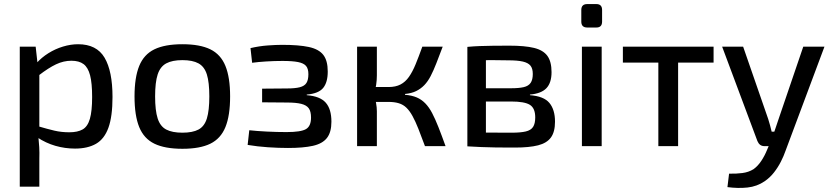

<svg xmlns="http://www.w3.org/2000/svg" viewBox="-20 -717 4084 942"><path d="M363 -500Q454 -500 493 -434Q532 -368 532 -241Q532 -146 512 -90.5Q492 -35 451 -11.5Q410 12 348 12Q299 12 252 -1.5Q205 -15 163 -43L169 -97Q213 -84 247 -76Q281 -68 320 -68Q361 -68 385.5 -82Q410 -96 421 -134Q432 -172 432 -241Q432 -309 422 -347.5Q412 -386 390 -402.5Q368 -419 330 -419Q292 -419 255 -401.5Q218 -384 170 -347L159 -407Q184 -435 217.5 -456Q251 -477 289 -488.5Q327 -500 363 -500ZM155 -488 166 -389 173 -376V-62L168 -50Q171 -22 172.5 5Q174 32 173 62V199H77V-488Z M875 -500Q961 -500 1012 -475Q1063 -450 1086 -393.5Q1109 -337 1109 -244Q1109 -150 1086 -93.5Q1063 -37 1012 -12Q961 13 875 13Q789 13 737.5 -12Q686 -37 663 -93.5Q640 -150 640 -244Q640 -337 663 -393.5Q686 -450 737.5 -475Q789 -500 875 -500ZM875 -422Q825 -422 795.5 -406Q766 -390 753.5 -351.5Q741 -313 741 -244Q741 -175 753.5 -136Q766 -97 795.5 -81.5Q825 -66 875 -66Q925 -66 954 -81.5Q983 -97 995 -136Q1007 -175 1007 -244Q1007 -313 995 -351.5Q983 -390 954 -406Q925 -422 875 -422Z M1364 -497Q1446 -497 1495 -486.5Q1544 -476 1566 -448Q1588 -420 1588 -366Q1588 -313 1565.5 -285.5Q1543 -258 1485 -253V-250Q1550 -245 1578 -213.5Q1606 -182 1606 -120Q1606 -68 1584 -40Q1562 -12 1515 -1.5Q1468 9 1393 9Q1346 9 1294.5 5.5Q1243 2 1195 -6L1203 -78Q1239 -74 1289 -71.5Q1339 -69 1386 -69Q1456 -69 1481 -83.5Q1506 -98 1506 -140Q1506 -170 1495 -185.5Q1484 -201 1458 -207.5Q1432 -214 1388 -214L1266 -215V-282L1387 -283Q1428 -283 1451 -289Q1474 -295 1483.5 -310Q1493 -325 1493 -353Q1493 -380 1481.5 -393.5Q1470 -407 1442.5 -412.5Q1415 -418 1366 -418Q1326 -418 1286 -415.5Q1246 -413 1217 -409L1209 -481Q1252 -491 1293 -494Q1334 -497 1364 -497Z M2152 -488Q2135 -443 2121 -407Q2107 -371 2093 -344Q2079 -317 2061.5 -299Q2044 -281 2021.5 -270Q1999 -259 1967 -256V-252Q2001 -249 2024.5 -239Q2048 -229 2066.5 -210Q2085 -191 2100 -162.5Q2115 -134 2131 -93.5Q2147 -53 2166 0H2065Q2047 -49 2032.5 -85.5Q2018 -122 2004 -147.5Q1990 -173 1974 -188.5Q1958 -204 1936.5 -210.5Q1915 -217 1886 -217V-290Q1921 -290 1945 -302.5Q1969 -315 1986.5 -340Q2004 -365 2019 -401.5Q2034 -438 2052 -488ZM1829 -488V-347Q1829 -324 1825.5 -300.5Q1822 -277 1815 -256Q1821 -234 1825 -212Q1829 -190 1829 -171V0H1732V-488ZM1919 -290V-217H1801V-290Z M2478 -493Q2555 -493 2600 -482Q2645 -471 2665.5 -443Q2686 -415 2686 -363Q2686 -311 2661 -284.5Q2636 -258 2580 -253V-250Q2648 -245 2675.5 -212Q2703 -179 2703 -120Q2703 -70 2683 -42.5Q2663 -15 2620 -4Q2577 7 2506 7Q2453 7 2413.5 6.5Q2374 6 2341.5 4.5Q2309 3 2273 1L2285 -68Q2305 -67 2360.5 -66.5Q2416 -66 2491 -66Q2534 -66 2559.5 -72Q2585 -78 2595.5 -94.5Q2606 -111 2606 -141Q2606 -186 2580 -202.5Q2554 -219 2487 -219H2284V-284H2487Q2526 -284 2549.5 -289.5Q2573 -295 2583.5 -310.5Q2594 -326 2594 -354Q2594 -381 2582.5 -395Q2571 -409 2545 -415Q2519 -421 2475 -421Q2430 -422 2395 -422Q2360 -422 2333 -421.5Q2306 -421 2285 -419L2273 -487Q2305 -490 2334 -491Q2363 -492 2397.5 -492.5Q2432 -493 2478 -493ZM2364 -487V1H2273V-487Z M2932 -488V0H2835V-488ZM2906 -697Q2934 -697 2934 -668V-611Q2934 -582 2906 -582H2861Q2832 -582 2832 -611V-668Q2832 -697 2861 -697Z M3307 -488V0H3210V-488ZM3481 -488V-410H3036V-488Z M4025 -488 3834 23Q3825 49 3811 76.5Q3797 104 3777.5 129Q3758 154 3732 172Q3694 198 3647.5 203Q3601 208 3549 201L3557 135Q3591 136 3622 132Q3653 128 3677 113Q3698 98 3715 72.5Q3732 47 3744 17L3769 -42Q3777 -63 3785 -88.5Q3793 -114 3800 -133L3921 -488ZM3626 -488 3749 -133Q3754 -118 3758 -102.5Q3762 -87 3766 -71H3790L3757 0H3731Q3718 0 3709.5 -6.5Q3701 -13 3696 -25L3523 -488Z"/></svg>

Font: Exo 2 Medium
Style: Regular
Weight: 500
Designer: Natanael Gama
Foundry: Natanael Gama
Version: Version 2.010